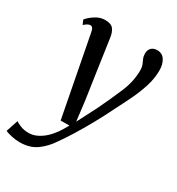

<svg xmlns="http://www.w3.org/2000/svg" viewBox="-234 -676 958 1042"><g transform="rotate(30 244.5 -154.5)"><path d="M86 -461.5Q82.5 -480.5 76.8 -487.2Q71 -494 63 -494Q48 -494 25.5 -473.5L13.5 -501Q18.5 -508 34 -522Q49.5 -536 71.5 -547.2Q93.5 -558.5 119 -558.5Q156 -558.5 170.5 -540.2Q185 -522 189.5 -489.5Q202.5 -399.5 216 -306.5Q229.5 -213.5 243 -122.5L257.5 -1.5L320 -123Q361 -208 390.2 -277.8Q419.5 -347.5 419.5 -416.5Q419.5 -437.5 413.5 -451.5Q407.5 -465.5 401.8 -478.5Q396 -491.5 396 -508.5Q396 -532.5 409.5 -545.2Q423 -558 445.5 -558Q477 -558 493.5 -532.5Q510 -507 510 -468Q510 -418 493.8 -366.8Q477.5 -315.5 453.5 -265.8Q429.5 -216 405.5 -170Q375 -107 342.2 -48.2Q309.5 10.5 279.5 58.8Q249.5 107 227 138Q195 187.5 152.2 218Q109.5 248.5 47.5 248.5Q23 248.5 -3.8 242.8Q-30.5 237 -44.5 230.5L-19.5 155Q-10.5 162 11.8 171.2Q34 180.5 65 180.5Q106.5 180.5 150.8 146.2Q195 112 236.5 35H181.5Z"/></g></svg>

Font: Merriweather Text Regular
Style: Italic
Weight: 400
Italic angle: -7.8°
Designer: Eben Sorkin
Foundry: Eben Sorkin
Version: Version 2.100; ttfautohint (v1.7.19-72a1) -l 8 -r 50 -G 200 